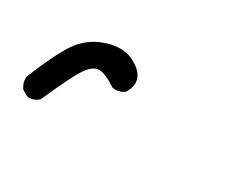

<svg xmlns="http://www.w3.org/2000/svg" viewBox="-52 -39 604 506"><g transform="rotate(30 250.0 214.0)"><path d="M23.4 291.5Q23.4 289.1 23.4 286.1Q58.6 199.2 84.5 161.1Q111.3 121.6 157.7 106Q180.7 98.1 200.9 98.1Q221.2 98.1 238.8 106.4Q280.8 127 280.8 157.7Q280.8 172.9 270.5 189L269.5 189.9Q257.8 198.7 243.2 198.7Q239.7 198.7 234.4 197.8Q199.7 174.8 180.7 174.8Q161.6 174.8 143.3 202.1Q125 229.5 85.4 319.3L84 320.3Q72.3 330.6 57.6 330.6Q54.7 330.6 50.3 329.6L33.7 320.3Q23.4 306.6 23.4 291.5Z"/></g></svg>

Font: Bakudai
Style: Bold
Weight: 700
Version: Version 1.48